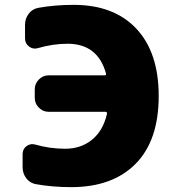

<svg xmlns="http://www.w3.org/2000/svg" viewBox="-20 -760 701 790"><path d="M283 -740Q449 -740 541 -642Q633 -544 633 -365Q633 -182 538 -86Q443 10 273 10Q196 10 129 -2Q104 -6 88.5 -26Q73 -46 73 -72V-126Q73 -147 89.5 -159Q106 -171 126 -165Q185 -148 248 -148Q313 -148 358.5 -185Q404 -222 420 -291Q422 -300 413 -300H180Q157 -300 140 -317Q123 -334 123 -357V-393Q123 -416 140 -433Q157 -450 180 -450H410Q418 -450 416 -458Q382 -580 258 -580Q198 -580 136 -562Q116 -556 99.5 -568.5Q83 -581 83 -602V-658Q83 -684 98.5 -704Q114 -724 139 -728Q206 -740 283 -740Z"/></svg>

Font: Rounded Mplus 1c Black
Style: Regular
Weight: 900
Version: Version 1.059.20150529